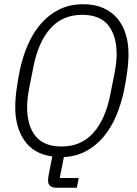

<svg xmlns="http://www.w3.org/2000/svg" viewBox="-20 -730 645 907"><path d="M343 157H247Q207 157 207 123Q207 116 208 107.5Q209 99 211 91L227 9Q139 -3 95.5 -66Q52 -129 52 -223Q52 -263 58.5 -309.5Q65 -356 73 -395Q87 -463 112.5 -520.5Q138 -578 175 -620Q212 -662 261.5 -686Q311 -710 373 -710Q427 -710 467 -692.5Q507 -675 533.5 -644Q560 -613 573.5 -570Q587 -527 587 -475Q587 -435 580.5 -388.5Q574 -342 566 -303Q552 -237 528 -181Q504 -125 468.5 -83Q433 -41 386.5 -16Q340 9 282 12L262 111H352ZM271 -38Q363 -38 420.5 -102Q478 -166 501 -283L521 -384Q526 -410 528.5 -433Q531 -456 531 -473Q531 -561 491.5 -610.5Q452 -660 368 -660Q276 -660 218.5 -596Q161 -532 138 -415L118 -314Q113 -288 110.5 -265Q108 -242 108 -225Q108 -137 147.5 -87.5Q187 -38 271 -38Z"/></svg>

Font: IBM Plex Sans Cond Light
Style: Italic
Weight: 300
Width: 3
Italic angle: -11°
Designer: Mike Abbink, Paul van der Laan, Pieter van Rosmalen
Foundry: Bold Monday
Version: Version 1.3